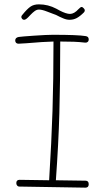

<svg xmlns="http://www.w3.org/2000/svg" viewBox="-20 -868 478 883"><path d="M388 -21Q388 -5 373 -5L68 -10Q63 -10 59 -14.5Q55 -19 55 -26Q55 -41 70 -41L206 -39Q217 -218 221.5 -359Q226 -500 226 -677Q181 -676 100 -669L65 -667Q58 -667 54 -671Q50 -675 50 -682Q50 -695 66 -698Q79 -700 137.5 -704Q196 -708 223 -708Q338 -708 374 -702Q388 -700 388 -687Q388 -679 383 -675Q378 -671 371 -672Q345 -675 320 -676Q295 -677 257 -677Q257 -487 253 -346.5Q249 -206 237 -39L373 -37Q388 -37 388 -21ZM78 -790Q78 -795 83 -800Q104 -826 119.5 -837Q135 -848 159 -848Q201 -848 239 -828Q242 -826 255.5 -819Q269 -812 281 -808Q293 -804 302 -804Q321 -804 341 -826Q350 -836 356 -836Q359 -836 364.5 -830.5Q370 -825 370 -821Q370 -815 366 -811Q348 -793 333 -785Q318 -777 300 -777Q286 -777 271 -783.5Q256 -790 254 -791Q236 -801 225 -804Q219 -806 196 -815Q173 -824 159 -824Q149 -824 139.5 -817Q130 -810 121.5 -801Q113 -792 109 -788Q98 -777 91 -777Q86 -777 83 -780Q78 -785 78 -790Z"/></svg>

Font: Mali ExtraLight
Style: Regular
Weight: 275
Version: Version 1.000; ttfautohint (v1.6)